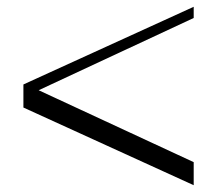

<svg xmlns="http://www.w3.org/2000/svg" viewBox="-20 -534 640 566"><path d="M551 -514V-481L94 -268L551 -56V12L49 -217V-285Z"/></svg>

Font: Bailleul Roman
Style: Roman
Weight: 400
Version: Version 1